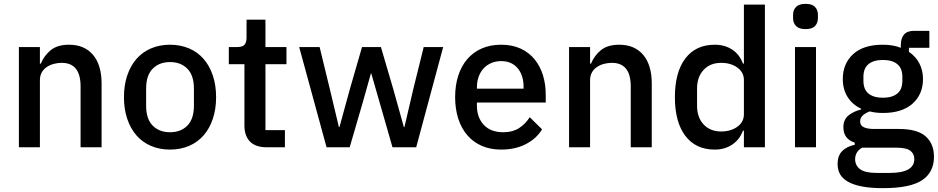

<svg xmlns="http://www.w3.org/2000/svg" viewBox="-20 -764 4868 996"><path d="M78 0V-520H187V-434H192Q209 -476 243.5 -504Q278 -532 338 -532Q418 -532 462.5 -479.5Q507 -427 507 -330V0H398V-316Q398 -438 300 -438Q279 -438 258.5 -432.5Q238 -427 222 -416Q206 -405 196.5 -388Q187 -371 187 -348V0Z M862 12Q808 12 763.5 -7Q719 -26 688 -61.5Q657 -97 640 -147.5Q623 -198 623 -260Q623 -322 640 -372.5Q657 -423 688 -458.5Q719 -494 763.5 -513Q808 -532 862 -532Q916 -532 960.5 -513Q1005 -494 1036 -458.5Q1067 -423 1084 -372.5Q1101 -322 1101 -260Q1101 -198 1084 -147.5Q1067 -97 1036 -61.5Q1005 -26 960.5 -7Q916 12 862 12ZM862 -78Q918 -78 952 -112.5Q986 -147 986 -216V-304Q986 -373 952 -407.5Q918 -442 862 -442Q806 -442 772 -407.5Q738 -373 738 -304V-216Q738 -147 772 -112.5Q806 -78 862 -78Z M1363 0Q1306 0 1277 -29.5Q1248 -59 1248 -113V-431H1167V-520H1211Q1238 -520 1248.5 -532Q1259 -544 1259 -571V-662H1357V-520H1466V-431H1357V-89H1458V0Z M1532 -520H1638L1691 -302L1738 -105H1741L1795 -302L1858 -520H1956L2020 -302L2075 -105H2078L2124 -302L2178 -520H2279L2139 0H2016L1948 -237L1906 -383H1904L1863 -237L1794 0H1674Z M2580 12Q2524 12 2480 -7Q2436 -26 2405 -61.5Q2374 -97 2357.5 -147.5Q2341 -198 2341 -260Q2341 -322 2357.5 -372.5Q2374 -423 2405 -458.5Q2436 -494 2480 -513Q2524 -532 2580 -532Q2637 -532 2680.5 -512Q2724 -492 2753 -456.5Q2782 -421 2796.5 -374Q2811 -327 2811 -273V-232H2454V-215Q2454 -155 2489.5 -116.5Q2525 -78 2591 -78Q2639 -78 2672 -99Q2705 -120 2728 -156L2792 -93Q2763 -45 2708 -16.5Q2653 12 2580 12ZM2580 -447Q2552 -447 2528.5 -437Q2505 -427 2488.5 -409Q2472 -391 2463 -366Q2454 -341 2454 -311V-304H2696V-314Q2696 -374 2665 -410.5Q2634 -447 2580 -447Z M2932 0V-520H3041V-434H3046Q3063 -476 3097.5 -504Q3132 -532 3192 -532Q3272 -532 3316.5 -479.5Q3361 -427 3361 -330V0H3252V-316Q3252 -438 3154 -438Q3133 -438 3112.5 -432.5Q3092 -427 3076 -416Q3060 -405 3050.5 -388Q3041 -371 3041 -348V0Z M3839 -86H3834Q3817 -40 3778.5 -14Q3740 12 3688 12Q3589 12 3535 -59.5Q3481 -131 3481 -260Q3481 -389 3535 -460.5Q3589 -532 3688 -532Q3740 -532 3778.5 -506.5Q3817 -481 3834 -434H3839V-740H3948V0H3839ZM3721 -82Q3771 -82 3805 -106.5Q3839 -131 3839 -171V-349Q3839 -389 3805 -413.5Q3771 -438 3721 -438Q3664 -438 3630 -401.5Q3596 -365 3596 -305V-215Q3596 -155 3630 -118.5Q3664 -82 3721 -82Z M4159 -613Q4125 -613 4109.5 -629Q4094 -645 4094 -670V-687Q4094 -712 4109.5 -728Q4125 -744 4159 -744Q4193 -744 4208 -728Q4223 -712 4223 -687V-670Q4223 -645 4208 -629Q4193 -613 4159 -613ZM4104 -520H4213V0H4104Z M4825 49Q4825 130 4763 171Q4701 212 4561 212Q4497 212 4452.5 203.5Q4408 195 4379.5 179Q4351 163 4338 140Q4325 117 4325 87Q4325 44 4348.5 20Q4372 -4 4414 -13V-24Q4355 -43 4355 -104Q4355 -144 4382 -165.5Q4409 -187 4447 -196V-200Q4401 -222 4376.5 -261.5Q4352 -301 4352 -354Q4352 -434 4405.5 -483Q4459 -532 4559 -532Q4614 -532 4653 -516V-530Q4653 -565 4669.5 -584.5Q4686 -604 4721 -604H4801V-516H4695V-495Q4730 -472 4749 -435.5Q4768 -399 4768 -354Q4768 -275 4714 -226.5Q4660 -178 4560 -178Q4522 -178 4492 -186Q4472 -179 4457 -166.5Q4442 -154 4442 -134Q4442 -113 4461 -104Q4480 -95 4515 -95H4643Q4739 -95 4782 -56.5Q4825 -18 4825 49ZM4723 61Q4723 34 4702.5 18Q4682 2 4628 2H4452Q4416 23 4416 62Q4416 94 4441.5 113.5Q4467 133 4528 133H4596Q4723 133 4723 61ZM4560 -257Q4608 -257 4634.5 -278.5Q4661 -300 4661 -345V-365Q4661 -410 4634.5 -431.5Q4608 -453 4560 -453Q4512 -453 4485.5 -431.5Q4459 -410 4459 -365V-345Q4459 -300 4485.5 -278.5Q4512 -257 4560 -257Z"/></svg>

Font: IBM Plex Sans Thai Medm
Style: Regular
Weight: 500
Designer: Mike Abbink, Paul van der Laan, Pieter van Rosmalen, Ben Mitchell, Mark Frömberg
Foundry: Bold Monday
Version: Version 1.2